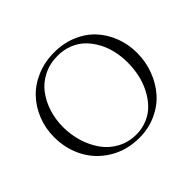

<svg xmlns="http://www.w3.org/2000/svg" viewBox="-163 -922 1142 1142"><g transform="rotate(-45 408.0 -351.5)"><path d="M58.1 -354Q58.1 -427.2 84 -492.7Q109.9 -558.1 156 -606.4Q202.1 -654.8 269.3 -682.9Q336.4 -710.9 415 -710.9Q493.2 -710.9 559.1 -683.1Q625 -655.3 669.2 -607.4Q713.4 -559.6 737.8 -495.6Q762.2 -431.6 762.2 -359.9Q762.2 -286.6 737.3 -220Q712.4 -153.3 668.2 -102.8Q624 -52.2 558.1 -22.2Q492.2 7.8 415 7.8Q309.1 7.8 226.8 -42Q144.5 -91.8 101.3 -173.8Q58.1 -255.9 58.1 -354ZM138.2 -358.9Q138.2 -293.5 156.7 -233.2Q175.3 -172.9 209.5 -124.8Q243.7 -76.7 297.1 -47.9Q350.6 -19 415 -19Q466.3 -19 510.5 -38.1Q554.7 -57.1 585.7 -90.1Q616.7 -123 638.9 -166.5Q661.1 -210 671.6 -259Q682.1 -308.1 682.1 -359.9Q682.1 -409.7 671.4 -456.5Q660.6 -503.4 638.7 -544.4Q616.7 -585.4 585.4 -616.2Q554.2 -647 510.5 -664.6Q466.8 -682.1 415 -682.1Q349.6 -682.1 296.1 -655.3Q242.7 -628.4 208.7 -583.3Q174.8 -538.1 156.5 -480.5Q138.2 -422.9 138.2 -358.9Z"/></g></svg>

Font: Dehuti Alt
Style: Book
Weight: 400
Version: Version 1.2